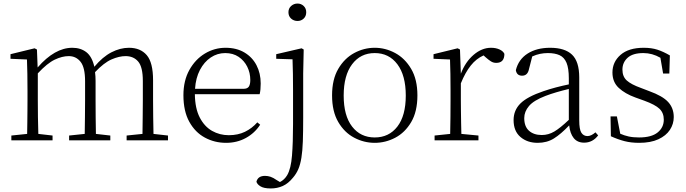

<svg xmlns="http://www.w3.org/2000/svg" viewBox="-20 -790 3863 1081"><path d="M844.2 -36.1 925.8 -26.9V0H692.9V-26.9L782.2 -36.1Q782.7 -77.1 783.4 -130.9Q784.2 -184.6 784.2 -226.1V-334Q784.2 -412.6 758.1 -443.4Q731.9 -474.1 687 -474.1Q650.9 -474.1 608.2 -455.6Q565.4 -437 515.1 -383.8Q518.1 -361.3 518.1 -334V-226.1Q518.1 -184.6 518.6 -130.6Q519 -76.7 520 -36.1L601.1 -26.9V0H369.1V-26.9L457 -36.1Q457.5 -77.1 458.3 -130.9Q459 -184.6 459 -226.1V-333Q459 -410.2 433.6 -442.1Q408.2 -474.1 367.2 -474.1Q330.1 -474.1 288.1 -454.1Q246.1 -434.1 192.9 -377V-226.1Q192.9 -185.5 193.6 -131.3Q194.3 -77.1 195.8 -36.1L275.9 -26.9V0H43.9V-26.9L132.8 -36.1Q133.3 -63.5 133.8 -97.7Q134.3 -131.8 134.5 -165.8Q134.8 -199.7 134.8 -226.1V-280.8Q134.8 -379.9 131.8 -455.1L39.1 -459V-484.9L174.8 -518.1L188 -511.2L191.9 -410.2Q288.1 -521 387.2 -521Q434.1 -521 466.1 -496.3Q498 -471.7 511.2 -414.1Q557.6 -469.7 607.2 -495.4Q656.7 -521 706.1 -521Q770.5 -521 806.2 -479.5Q841.8 -438 841.8 -337.9V-226.1Q841.8 -184.6 842.5 -130.6Q843.3 -76.7 844.2 -36.1Z M1078.1 -290H1351.1Q1372.6 -290 1380.9 -302.2Q1389.2 -314.5 1389.2 -339.8Q1389.2 -379.9 1372.1 -414.3Q1355 -448.7 1323.5 -470Q1292 -491.2 1248 -491.2Q1203.6 -491.2 1166.5 -466.3Q1129.4 -441.4 1105.7 -396.2Q1082 -351.1 1078.1 -290ZM1441.9 -259.8H1077.1Q1078.1 -179.7 1104.5 -128.7Q1130.9 -77.6 1173.8 -53.2Q1216.8 -28.8 1268.1 -28.8Q1319.8 -28.8 1359.4 -48.1Q1398.9 -67.4 1428.7 -101.1L1444.8 -87.9Q1414.1 -40.5 1364.3 -13.2Q1314.5 14.2 1252.9 14.2Q1188 14.2 1133.3 -15.4Q1078.6 -44.9 1045.7 -104.5Q1012.7 -164.1 1012.7 -253.9Q1012.7 -335.9 1046.1 -396Q1079.6 -456.1 1133.5 -488.5Q1187.5 -521 1250 -521Q1311.5 -521 1356 -494.6Q1400.4 -468.3 1424.1 -422.9Q1447.8 -377.4 1447.8 -319.8Q1447.8 -282.7 1441.9 -259.8Z M1535.2 -484.9 1678.2 -518.1 1689.9 -511.2 1687 -377V-127.9Q1687 -49.3 1685.1 5.6Q1683.1 60.5 1677 98.1Q1670.9 135.7 1659.7 162.1Q1648.4 188.5 1629.9 210Q1603 243.2 1572 257.1Q1541 271 1504.9 271Q1465.3 271 1446.3 259Q1427.2 247.1 1423.8 232.9Q1432.1 200.2 1472.2 200.2Q1487.8 200.2 1503.2 205.3Q1518.6 210.4 1538.1 224.1L1556.2 234.9Q1581.5 222.2 1597.2 195.8Q1618.2 159.2 1624 86.2Q1629.9 13.2 1629.9 -91.8V-280.8Q1629.9 -332 1629.2 -375Q1628.4 -418 1627 -456.1L1535.2 -459ZM1655.3 -770Q1675.3 -770 1689.7 -756.3Q1704.1 -742.7 1704.1 -721.2Q1704.1 -698.7 1689.7 -685.3Q1675.3 -671.9 1655.3 -671.9Q1634.3 -671.9 1619.1 -685.3Q1604 -698.7 1604 -721.2Q1604 -742.7 1619.1 -756.3Q1634.3 -770 1655.3 -770Z M2089.8 14.2Q2028.8 14.2 1973.9 -14.9Q1918.9 -43.9 1884.3 -103.3Q1849.6 -162.6 1849.6 -252.9Q1849.6 -342.8 1884.5 -402.3Q1919.4 -461.9 1974.4 -491.5Q2029.3 -521 2089.8 -521Q2149.9 -521 2204.8 -491.5Q2259.8 -461.9 2294.9 -402.3Q2330.1 -342.8 2330.1 -252.9Q2330.1 -162.1 2295.2 -102.8Q2260.3 -43.5 2205.3 -14.6Q2150.4 14.2 2089.8 14.2ZM2089.8 -16.1Q2169.9 -16.1 2217.3 -77.4Q2264.6 -138.7 2264.6 -252Q2264.6 -365.2 2217.3 -428.2Q2169.9 -491.2 2089.8 -491.2Q2009.8 -491.2 1962.4 -428.2Q1915 -365.2 1915 -252Q1915 -138.7 1962.4 -77.4Q2009.8 -16.1 2089.8 -16.1Z M2569.8 -511.2 2574.7 -375Q2599.6 -440.9 2646.2 -481Q2692.9 -521 2744.6 -521Q2772 -521 2792.5 -511.5Q2813 -502 2819.8 -486.8Q2819.8 -436 2773.9 -436Q2757.3 -436 2743.9 -444.6Q2730.5 -453.1 2713.9 -467.8L2702.6 -478Q2661.6 -460 2630.6 -421.1Q2599.6 -382.3 2574.7 -320.8V-226.1Q2574.7 -199.7 2575.2 -165.8Q2575.7 -131.8 2576.2 -97.7Q2576.7 -63.5 2577.6 -36.1L2673.8 -26.9V0H2426.8V-26.9L2514.6 -36.1Q2515.6 -77.1 2516.1 -131.3Q2516.6 -185.5 2516.6 -226.1V-280.8Q2516.6 -379.9 2513.7 -455.1L2420.9 -459V-484.9L2556.6 -518.1Z M3182.6 -115.2V-289.1Q3147.9 -280.8 3113.5 -270.8Q3079.1 -260.7 3051.3 -250Q2984.9 -224.6 2958.3 -193.1Q2931.6 -161.6 2931.6 -125Q2931.6 -77.6 2958.5 -53.7Q2985.4 -29.8 3030.3 -29.8Q3067.9 -29.8 3101.1 -49.6Q3134.3 -69.3 3182.6 -115.2ZM3332.5 -44.9 3347.7 -27.8Q3316.9 13.2 3268.6 13.2Q3231 13.2 3210.2 -12.5Q3189.5 -38.1 3184.6 -84Q3137.7 -34.7 3098.4 -10.3Q3059.1 14.2 3007.3 14.2Q2948.7 14.2 2910.2 -18.8Q2871.6 -51.8 2871.6 -113.8Q2871.6 -168.9 2909.9 -207.3Q2948.2 -245.6 3040.5 -276.9Q3073.2 -288.1 3110.1 -297.9Q3147 -307.6 3182.6 -314.9V-349.1Q3182.6 -405.3 3169.7 -436.3Q3156.7 -467.3 3130.6 -479.2Q3104.5 -491.2 3064.5 -491.2Q3042.5 -491.2 3020.8 -486.8Q2999 -482.4 2976.6 -472.2L2958.5 -401.9Q2951.2 -363.8 2919.4 -363.8Q2889.2 -363.8 2884.3 -395Q2899.4 -455.6 2950.4 -488.3Q3001.5 -521 3077.6 -521Q3160.2 -521 3200.7 -482.2Q3241.2 -443.4 3241.2 -354V-112.8Q3241.2 -61 3253.4 -42.5Q3265.6 -23.9 3287.6 -23.9Q3308.6 -23.9 3332.5 -44.9Z M3588.4 -294.9 3635.3 -276.9Q3710.4 -250 3741.9 -215.6Q3773.4 -181.2 3773.4 -130.9Q3773.4 -91.8 3751.7 -58.8Q3730 -25.9 3686.8 -5.9Q3643.6 14.2 3578.1 14.2Q3532.7 14.2 3495.8 4.6Q3459 -4.9 3419.4 -22.9L3417.5 -134.8H3453.1L3472.2 -37.1Q3494.1 -27.3 3519.3 -21.7Q3544.4 -16.1 3578.1 -16.1Q3647.9 -16.1 3682.6 -44.2Q3717.3 -72.3 3717.3 -116.2Q3717.3 -154.3 3693.1 -177.5Q3668.9 -200.7 3607.4 -223.1L3557.1 -241.2Q3499 -262.2 3463.6 -295.2Q3428.2 -328.1 3428.2 -381.8Q3428.2 -441.4 3473.9 -481.2Q3519.5 -521 3604.5 -521Q3647.9 -521 3681.2 -510.3Q3714.4 -499.5 3751.5 -478L3748.5 -376H3713.4L3698.2 -464.8Q3652.3 -491.2 3602.5 -491.2Q3542.5 -491.2 3513.4 -464.6Q3484.4 -438 3484.4 -397.9Q3484.4 -358.9 3509 -336.7Q3533.7 -314.5 3588.4 -294.9Z"/></svg>

Font: Source Han Serif CN ExtraLight
Style: Regular
Weight: 250
Designer: Ryoko NISHIZUKA  (kana & ideographs); Frank Grießhammer (Latin, Greek & Cyrillic); Wenlong ZHANG  (bopomofo); Sandoll Co
Foundry: Adobe Systems Incorporated
Version: Version 1.001;PS 1.001;hotconv 16.6.54;makeotf.lib2.5.65590